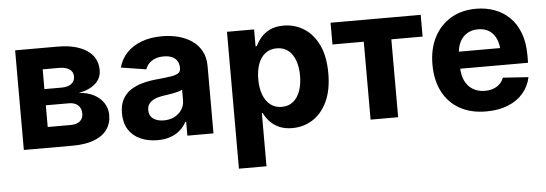

<svg xmlns="http://www.w3.org/2000/svg" viewBox="-49 -699 2978 1048"><g transform="rotate(-5 1440.0 -174.5)"><path d="M60.7 0V-545.9H292.8Q393.8 -545.9 452.5 -507.3Q511.1 -468.8 511.1 -398Q511.1 -353.8 478.2 -324.3Q445.2 -294.8 386.7 -284.2Q435.5 -281 470.2 -262.3Q504.9 -243.6 523.2 -214.2Q541.6 -184.8 541.6 -148.8Q541.6 -102.4 516.8 -68.9Q492.1 -35.4 444.5 -17.7Q397 0 328.7 0ZM201.4 -113.5H328.7Q360.3 -113.5 378.1 -128.5Q395.9 -143.5 395.9 -169.7Q395.9 -198.7 378.1 -215.6Q360.3 -232.4 328.7 -232.4H201.4ZM201.4 -321.1H296.3Q330.2 -321.1 349.4 -335.8Q368.6 -350.5 368.6 -375.8Q368.6 -401.1 348.3 -415.3Q328.1 -429.5 292.8 -429.5H201.4Z M792.9 10.4Q740.8 10.4 699.7 -8Q658.5 -26.3 635.1 -62.4Q611.6 -98.5 611.6 -152.3Q611.6 -198 628.1 -228.7Q644.6 -259.4 673.4 -278.3Q702.2 -297.2 739 -307.1Q775.8 -317 816.5 -320.7Q864 -325.3 893 -329.6Q922.1 -333.9 935.4 -342.9Q948.7 -352 948.7 -369.3V-371.7Q948.7 -394.2 939 -410Q929.3 -425.7 910.7 -433.9Q892.2 -442.2 865.3 -442.2Q838.2 -442.2 817.9 -434.1Q797.6 -426 784.3 -412Q771.1 -398 765.3 -380.1L627.2 -402Q640.5 -449.4 673 -483.1Q705.6 -516.8 754.5 -534.8Q803.5 -552.7 865.9 -552.7Q911.3 -552.7 953.3 -542.1Q995.2 -531.4 1028.3 -509.1Q1061.3 -486.7 1080.5 -451.7Q1099.7 -416.7 1099.7 -368.2V0H956.7V-76H952.1Q938.8 -50.5 916.8 -31.1Q894.9 -11.7 864.2 -0.7Q833.4 10.4 792.9 10.4ZM836 -94.1Q869.4 -94.1 895.1 -107.5Q920.7 -120.9 935.3 -143.7Q949.9 -166.5 949.9 -194.9V-252.7Q943.1 -248.4 930.6 -244.6Q918.1 -240.8 902.7 -237.8Q887.3 -234.8 872.2 -232.5Q857.1 -230.3 844.8 -228.5Q818 -224.7 798 -216.1Q778 -207.4 767 -193.1Q756 -178.8 756 -157.4Q756 -126.3 778.5 -110.2Q801 -94.1 836 -94.1Z M1221.4 204.1V-545.9H1370V-453.7H1376.9Q1387 -476.1 1406 -499Q1424.9 -522 1455.7 -537.4Q1486.5 -552.7 1532.1 -552.7Q1592.2 -552.7 1642.2 -521.7Q1692.3 -490.6 1722.6 -428.3Q1752.8 -365.9 1752.8 -272.1Q1752.8 -181 1723.5 -118.3Q1694.2 -55.6 1644 -23.4Q1593.8 8.8 1531.3 8.8Q1487.6 8.8 1456.9 -6Q1426.2 -20.7 1406.7 -42.8Q1387.3 -64.9 1376.9 -87.5H1372.4V204.1ZM1483.7 -111.5Q1521 -111.5 1546.3 -132Q1571.7 -152.4 1584.8 -188.8Q1597.9 -225.2 1597.9 -272.5Q1597.9 -319.8 1584.9 -355.8Q1571.9 -391.8 1546.6 -412.1Q1521.4 -432.4 1483.7 -432.4Q1447.1 -432.4 1421.5 -412.8Q1395.9 -393.2 1382.5 -357.3Q1369 -321.4 1369 -272.5Q1369 -224.1 1382.6 -188Q1396.1 -151.9 1421.8 -131.7Q1447.5 -111.5 1483.7 -111.5Z M1960.6 0V-426.8H1789V-545.9H2282.9V-426.8H2111.6V0Z M2593.8 10.5Q2510 10.5 2449.1 -23.6Q2388.2 -57.7 2355.7 -120.8Q2323.1 -183.9 2323.1 -270.3Q2323.1 -354.6 2355.6 -418.1Q2388.1 -481.6 2447.3 -517.2Q2506.4 -552.7 2586.6 -552.7Q2640.8 -552.7 2687.6 -535.5Q2734.5 -518.3 2769.6 -483.7Q2804.8 -449.2 2824.4 -397.3Q2844 -345.3 2844 -275.6V-234.2H2383.3V-327.5H2770.8L2700.3 -303.1Q2700.3 -344.9 2687.6 -375.5Q2674.9 -406.2 2649.9 -423.1Q2624.9 -440 2587.8 -440Q2550.7 -440 2524.9 -423Q2499.1 -406 2485.6 -376.5Q2472.2 -347.1 2472.2 -309V-243Q2472.2 -198.8 2487.6 -167.3Q2503.1 -135.7 2531.2 -118.9Q2559.2 -102.1 2596.2 -102.1Q2621.3 -102.1 2641.8 -109.3Q2662.4 -116.5 2677.2 -130.7Q2692.1 -144.8 2699.7 -165.2L2839.4 -155.9Q2828.7 -105.5 2796.3 -68Q2764 -30.6 2712.6 -10Q2661.3 10.5 2593.8 10.5Z"/></g></svg>

Font: GitLab Sans
Style: Regular
Weight: 400
Designer: Rasmus Andersson
Foundry: Modifications by GitLab B.V., manufactured by rsms
Version: Version 4.000;git-c8fb6b7